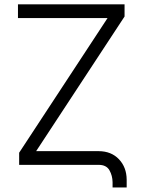

<svg xmlns="http://www.w3.org/2000/svg" viewBox="-20 -747 651 870"><path d="M427.2 0H66.8V-55L467.3 -665.1H61.4V-727.3H544.4V-672.2L143.8 -62.1H427.2Q484.4 -61.8 519 -25.4Q553.6 11 554 67.1V102.3H490.1V78.5Q489.7 49 475.9 24.5Q462 0 427.2 0Z"/></svg>

Font: Inter UI Light
Style: Regular
Weight: 300
Designer: Rasmus Andersson
Foundry: rsms
Version: 3.2;8d6f07862